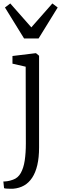

<svg xmlns="http://www.w3.org/2000/svg" viewBox="-33 -878 362 1140"><path d="M45.5 242.5Q40.5 243 28.5 242.8Q16.5 242.5 5 241.8Q-6.5 241 -9 239L-13 199.5Q-5.5 200 10.5 197.8Q26.5 195.5 44 189Q73.5 179 90.2 149.5Q107 120 113.8 75Q120.5 30 120.5 -26L119.5 -482L41 -500V-545.5L177 -562H181L199 -547V-3Q199 57.5 188.5 102.2Q178 147 158 177.2Q138 207.5 109.8 223.5Q81.5 239.5 45.5 242.5ZM110 -649.5 -3.5 -833.5 28 -857.5 153 -715.5 278 -857.5 309.5 -833.5 196 -649.5Z"/></svg>

Font: Merriweather 28pt Light
Style: Regular
Weight: 300
Version: Version 2.100